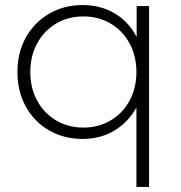

<svg xmlns="http://www.w3.org/2000/svg" viewBox="-20 -546 715 760"><path d="M570 -522H521V-399C500.3 -439.7 471.3 -471 434 -493C396.7 -515 354.3 -526 307 -526C258.3 -526 214.3 -514.7 175 -492C135.7 -469.3 104.8 -438 82.5 -398C60.2 -358 49 -312.3 49 -261C49 -209.7 60.2 -163.8 82.5 -123.5C104.8 -83.2 135.7 -51.8 175 -29.5C214.3 -7.2 258.3 4 307 4C353.7 4 395.5 -7 432.5 -29C469.5 -51 498.7 -81.7 520 -121V194H570ZM417.5 -69C385.8 -50.3 350 -41 310 -41C270 -41 234.2 -50.3 202.5 -69C170.8 -87.7 145.8 -113.7 127.5 -147C109.2 -180.3 100 -218.3 100 -261C100 -303.7 109.2 -341.7 127.5 -375C145.8 -408.3 170.8 -434.3 202.5 -453C234.2 -471.7 270 -481 310 -481C350 -481 385.8 -471.7 417.5 -453C449.2 -434.3 474.2 -408.3 492.5 -375C510.8 -341.7 520 -303.7 520 -261C520 -218.3 510.8 -180.3 492.5 -147C474.2 -113.7 449.2 -87.7 417.5 -69Z"/></svg>

Font: Montserrat Custom ExtraLight
Style: Regular
Weight: 300
Designer: Julieta Ulanovsky
Foundry: Julieta Ulanovsky
Version: Version 7.200